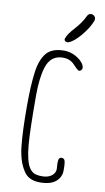

<svg xmlns="http://www.w3.org/2000/svg" viewBox="-105 -1020 588 1076"><g transform="rotate(10 188.5 -482.5)"><path d="M276 -727Q244 -744 210 -744Q142 -744 110 -707Q77 -667 68 -593Q58 -522 58 -400Q58 -259 67 -175Q76 -90 109 -40Q137 7 203 7Q264 7 293.5 -18.5Q323 -44 323 -81V-91Q323 -130 317 -141Q311 -150 300 -150Q285 -150 283 -132Q282 -126 282 -116Q282 -105 283 -98Q284 -91 284 -84Q284 -60 263.5 -44.5Q243 -29 210 -29Q182 -29 166 -35.5Q150 -42 137 -61Q113 -97 105 -190Q98 -274 98 -470Q98 -568 117 -630Q140 -704 210 -704Q251 -704 275 -678Q299 -652 308 -648Q313 -645 322 -652Q335 -665 321.5 -687Q308 -709 276 -727ZM250 -881Q210 -838 202 -812Q201 -811 201 -807Q201 -801 206.5 -797Q212 -793 218 -793Q223 -793 224 -794Q253 -803 292 -849Q331 -895 347 -937Q349 -945 349 -947Q349 -958 341 -965Q333 -972 323 -972Q310 -972 302 -958Q283 -917 250 -881Z"/></g></svg>

Font: Neythal
Style: Regular
Weight: 400
Designer: Tharique Azeez
Foundry: Tharique Azeez
Version: Version 0.44